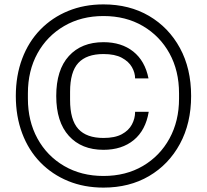

<svg xmlns="http://www.w3.org/2000/svg" viewBox="-20 -782 942 874"><path d="M451 72Q363 72 290 42Q217 12 163.5 -43Q110 -98 81 -175Q52 -252 52 -345Q52 -438 81 -515Q110 -592 163.5 -647Q217 -702 290 -732Q363 -762 451 -762Q569 -762 658.5 -709.5Q748 -657 799 -563.5Q850 -470 850 -345Q850 -221 799 -127Q748 -33 658.5 19.5Q569 72 451 72ZM451 19Q553 19 630.5 -26.5Q708 -72 751.5 -151.5Q795 -231 795 -333V-357Q795 -460 751.5 -539Q708 -618 630.5 -663.5Q553 -709 451 -709Q350 -709 272 -663.5Q194 -618 150.5 -539Q107 -460 107 -357V-333Q107 -231 150.5 -151.5Q194 -72 272 -26.5Q350 19 451 19ZM451 -100Q351 -100 293.5 -163.5Q236 -227 236 -345Q236 -464 293.5 -527Q351 -590 451 -590Q533 -590 586.5 -547.5Q640 -505 656 -425H595Q595 -451 580.5 -476.5Q566 -502 534.5 -519Q503 -536 451 -536Q374 -536 336.5 -495.5Q299 -455 299 -364V-327Q299 -236 336.5 -195Q374 -154 451 -154Q503 -154 534.5 -171Q566 -188 580.5 -215.5Q595 -243 595 -272V-273H657Q643 -189 589 -144.5Q535 -100 451 -100Z"/></svg>

Font: Mozilla Text ExtraLight
Style: Regular
Weight: 200
Designer: Studio DRAMA
Foundry: Studio DRAMA
Version: Version 1.000